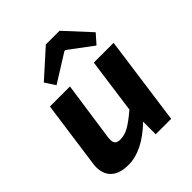

<svg xmlns="http://www.w3.org/2000/svg" viewBox="-207 -863 1002 1002"><g transform="rotate(-45 293.5 -362.0)"><path d="M188 -547 151 -604 299 -737H400L528 -598L482 -546L351 -644H343ZM555 -493 487 0H373V-93Q263 13 160 13Q89 13 56.5 -24Q24 -61 34 -126L85 -493H233L186 -166Q182 -136 190.5 -123.5Q199 -111 223 -111Q255 -111 285.5 -128Q316 -145 367 -188L409 -493Z"/></g></svg>

Font: Ezarion
Style: Bold Italic
Weight: 700
Italic angle: -8°
Designer: Natanael Gama
Version: Version 1.001;PS 001.001;hotconv 1.0.70;makeotf.lib2.5.58329